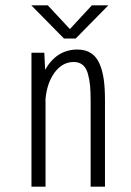

<svg xmlns="http://www.w3.org/2000/svg" viewBox="-20 -697 490 717"><path d="M384.5 -677 262.5 -553H219L97 -677H158.5L241 -588.5L323 -677ZM97.5 0V-500H145.5L148.5 -436.5Q192 -512 269 -512Q299.5 -512 320 -498.5Q340.5 -485 351.8 -458.8Q363 -432.5 367.5 -400.2Q372 -368 372 -324V0H318.5V-319.5Q318.5 -353 316.5 -375.8Q314.5 -398.5 308.5 -420.8Q302.5 -443 289.2 -454.2Q276 -465.5 255.5 -465.5Q213 -465.5 184.2 -426.5Q155.5 -387.5 150 -328V0Z"/></svg>

Font: League Mono Condensed UltraLight
Style: Regular
Weight: 200
Width: 1
Designer: Tyler Finck
Foundry: The League of Moveable Type / Tyler Finck
Version: Version 2.210